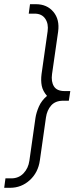

<svg xmlns="http://www.w3.org/2000/svg" viewBox="-52 -765 363 915"><path d="M-32 130 -26 85H2Q37 85 60 61Q83 37 88 1L117 -203Q121 -229 133.5 -257.5Q146 -286 172 -308Q152 -331 147 -356Q142 -381 146 -412L175 -616Q180 -652 163.5 -676Q147 -700 113 -700H85L91 -745H119Q172 -745 202.5 -708.5Q233 -672 225 -614L196 -412Q191 -376 205 -353.5Q219 -331 256 -331H283L276 -285H249Q212 -285 192 -262.5Q172 -240 167 -205L138 -1Q130 57 90 93.5Q50 130 -4 130Z"/></svg>

Font: Plus Jakarta Sans ExtraLight
Style: Italic
Weight: 200
Italic angle: -8°
Designer: Gumpita Rahayu
Foundry: Tokotype
Version: Version 2.071; ttfautohint (v1.8.4.7-5d5b);gftools[0.9.29]